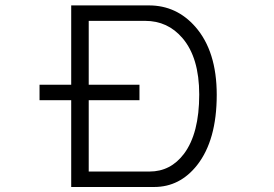

<svg xmlns="http://www.w3.org/2000/svg" viewBox="-20 -708 1040 728"><path d="M250 -687.5V-386.7H129.9V-328.1H250V1H564.5Q662.1 1 727.5 -82Q801.8 -176.8 801.8 -348.6Q801.8 -513.7 720.7 -606.4Q649.4 -687.5 544.9 -687.5ZM316.4 -628.9H530.3Q616.2 -628.9 671.9 -563.5Q735.4 -489.3 735.4 -349.6Q735.4 -202.1 677.7 -125Q627 -57.6 546.9 -57.6H316.4V-328.1H508.8V-386.7H316.4Z"/></svg>

Font: DotumChe
Style: Regular
Weight: 400
Monospace: yes
Version: Version 2.21